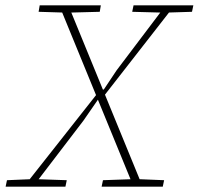

<svg xmlns="http://www.w3.org/2000/svg" viewBox="-20 -696 741 716"><path d="M1 0 6 -24 100 -28H113L229 -24L224 0ZM69 0 345 -350 364 -324H345L291 -246L103 0ZM124 -652 128 -676H356L352 -652L239 -649H222ZM359 0 364 -24 478 -28H493L592 -24L587 0ZM366 -336 350 -362H367L415 -434L598 -676H631ZM473 -652 478 -676H701L696 -652L600 -649H585ZM478 0 201 -676H235L512 0Z"/></svg>

Font: Source Serif 4 ExtraLight
Style: Italic
Weight: 250
Italic angle: -12°
Designer: Frank Grießhammer
Foundry: Adobe Systems Incorporated
Version: Version 4.004;hotconv 1.0.116;makeotfexe 2.5.65601